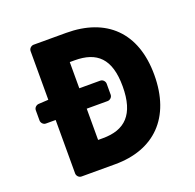

<svg xmlns="http://www.w3.org/2000/svg" viewBox="-124 -809 981 964"><g transform="rotate(-20 366.5 -327.0)"><path d="M293 -119V-286H405C416 -286 430 -296 430 -311V-370C430 -381 420 -395 405 -395H293V-535H319C437 -535 501 -479 501 -330C501 -179 436 -119 319 -119ZM152 -679C141 -679 127 -669 127 -654V-394L74 -391C62 -390 50 -380 50 -366V-311C50 -300 60 -286 75 -286H127V0C127 11 137 25 152 25H332C540 25 670 -101 670 -330C670 -558 539 -679 326 -679Z"/></g></svg>

Font: Falling Sky
Style: Blk
Weight: 900
Designer: Paul D. Hunt
Foundry: Adobe Systems Incorporated
Version: Version 1.02